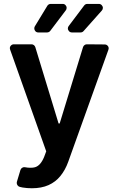

<svg xmlns="http://www.w3.org/2000/svg" viewBox="-20 -776 617 999"><path d="M97.3 199.6 83.1 196.4Q76 194.6 71.6 188.7Q67.1 182.9 67.1 175.8Q67.1 171.9 67.8 170.1L86.3 108.7Q88.8 100.9 95.5 96.8Q102.3 92.7 110.1 94.1Q123.9 96.9 138.5 96.9Q152.7 96.9 162.3 94.1Q191.1 85.6 209.5 40.8L220.5 11.4L32.7 -517.8Q31.2 -522.7 31.2 -524.9Q31.2 -533.4 37.3 -539.4Q43.3 -545.5 52.2 -545.5H143.8Q150.6 -545.5 156.1 -541.4Q161.6 -537.3 163.7 -530.9L284.8 -133.5H290.5L411.9 -530.5Q414.1 -537.3 419.6 -541.4Q425.1 -545.5 431.8 -545.5L524.5 -544.7Q533.4 -544.7 539.4 -538.7Q545.5 -532.7 545.5 -524.1Q545.5 -522 544 -517L334.9 66.1Q319.6 108.7 294.4 139.6Q269.2 170.8 232.6 187.1Q195.7 203.5 146 203.5Q120.7 203.5 97.3 199.6ZM158.4 -628.2Q158.4 -619.7 164.2 -613.5Q170.1 -607.2 179 -607.2H225.1Q229.8 -607.2 234.2 -609.4Q238.6 -611.5 241.5 -615.4L322.4 -722.3Q326.7 -727.6 326.7 -735.1Q326.7 -743.3 320.8 -749.5Q315 -755.7 306.1 -755.7H244Q238.3 -755.7 233.7 -753Q229 -750.4 226.2 -745.7L161.2 -638.8Q158.4 -634.2 158.4 -628.2ZM333.1 -628.2Q333.1 -620 339.1 -613.6Q345.2 -607.2 354 -607.2H399.1Q408.7 -607.2 414.8 -614.3L509.9 -721.2Q515.3 -727.3 515.3 -734.7Q515.3 -742.9 509.2 -749.3Q503.2 -755.7 494.3 -755.7H434.7Q424.4 -755.7 418 -747.5L337.4 -640.6Q333.1 -634.9 333.1 -628.2Z"/></svg>

Font: DeltaSans SemiBold
Style: Regular
Weight: 600
Designer: Rasmus Andersson
Foundry: rsms
Version: Version 3.012